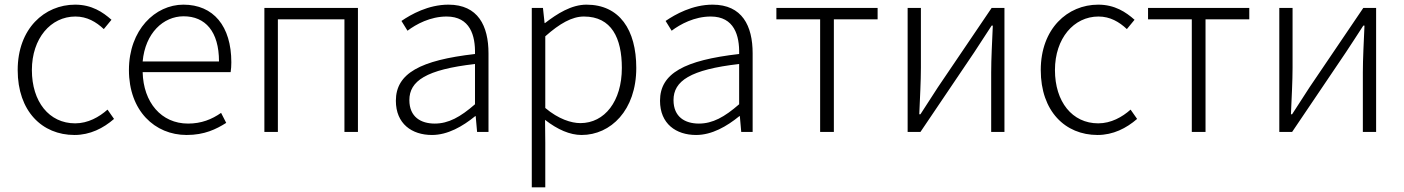

<svg xmlns="http://www.w3.org/2000/svg" viewBox="-20 -567 6033 825"><path d="M300 13C367 13 424 -16 470 -56L442 -96C406 -64 358 -37 303 -37C191 -37 117 -130 117 -266C117 -402 198 -496 304 -496C354 -496 393 -473 426 -442L459 -482C422 -515 374 -547 303 -547C171 -547 56 -444 56 -266C56 -89 161 13 300 13Z M782 13C859 13 909 -12 952 -39L930 -82C890 -54 845 -36 788 -36C673 -36 596 -127 593 -257H971C973 -270 974 -284 974 -299C974 -455 897 -547 768 -547C647 -547 534 -439 534 -266C534 -91 645 13 782 13ZM593 -303C604 -425 682 -497 769 -497C862 -497 921 -432 921 -303Z M1116 0H1174V-484H1460V0H1518V-533H1116Z M1836 13C1904 13 1968 -24 2022 -68H2024L2030 0H2079V-338C2079 -456 2034 -547 1907 -547C1820 -547 1746 -505 1705 -477L1731 -435C1768 -463 1829 -496 1899 -496C2000 -496 2023 -414 2021 -335C1786 -308 1681 -252 1681 -134C1681 -35 1750 13 1836 13ZM1848 -36C1789 -36 1739 -64 1739 -137C1739 -219 1811 -268 2021 -292V-119C1958 -64 1907 -36 1848 -36Z M2265 238H2323V46L2322 -52C2376 -10 2429 13 2479 13C2604 13 2714 -93 2714 -275C2714 -439 2642 -547 2500 -547C2435 -547 2374 -508 2322 -468H2320L2313 -533H2265ZM2474 -38C2435 -38 2380 -55 2323 -103V-411C2385 -466 2438 -496 2489 -496C2608 -496 2652 -403 2652 -275C2652 -132 2578 -38 2474 -38Z M2971 13C3039 13 3103 -24 3157 -68H3159L3165 0H3214V-338C3214 -456 3169 -547 3042 -547C2955 -547 2881 -505 2840 -477L2866 -435C2903 -463 2964 -496 3034 -496C3135 -496 3158 -414 3156 -335C2921 -308 2816 -252 2816 -134C2816 -35 2885 13 2971 13ZM2983 -36C2924 -36 2874 -64 2874 -137C2874 -219 2946 -268 3156 -292V-119C3093 -64 3042 -36 2983 -36Z M3504 0H3563V-484H3751V-533H3316V-484H3504Z M3880 0H3935L4166 -342C4187 -374 4220 -424 4241 -457H4246C4243 -386 4239 -315 4239 -256V0H4296V-533H4241L4010 -192C3989 -159 3956 -109 3935 -76H3930C3933 -147 3937 -219 3937 -276V-533H3880Z M4696 13C4763 13 4820 -16 4866 -56L4838 -96C4802 -64 4754 -37 4699 -37C4587 -37 4513 -130 4513 -266C4513 -402 4594 -496 4700 -496C4750 -496 4789 -473 4822 -442L4855 -482C4818 -515 4770 -547 4699 -547C4567 -547 4452 -444 4452 -266C4452 -89 4557 13 4696 13Z M5101 0H5160V-484H5348V-533H4913V-484H5101Z M5477 0H5532L5763 -342C5784 -374 5817 -424 5838 -457H5843C5840 -386 5836 -315 5836 -256V0H5893V-533H5838L5607 -192C5586 -159 5553 -109 5532 -76H5527C5530 -147 5534 -219 5534 -276V-533H5477Z"/></svg>

Font: Noto Sans JP Light
Style: Regular
Weight: 300
Designer: Ryoko NISHIZUKA (kana & ideographs); Paul D. Hunt (Latin, Greek & Cyrillic); Wenlong ZHANG (bopomofo); Sandoll Communica
Foundry: Adobe Systems Incorporated
Version: Version 1.004;PS 1.004;hotconv 1.0.82;makeotf.lib2.5.63406